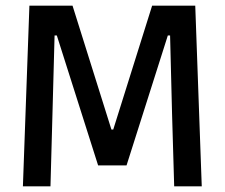

<svg xmlns="http://www.w3.org/2000/svg" viewBox="-20 -659 794 679"><path d="M158.5 0H61L84 -639H236.5L374 -201H380.5L518 -639H670.5L693.5 0H596L588.5 -255.5L581.5 -533.5H573.5L427.5 -74H327L181 -533.5H173L165.5 -255Z"/></svg>

Font: Anek Kannada Medium Medium
Style: Regular
Weight: 500
Version: Version 1.003